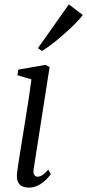

<svg xmlns="http://www.w3.org/2000/svg" viewBox="-20 -843 396 873"><path d="M111 10Q94 10 80.8 3.8Q67.5 -2.5 61.2 -16.8Q55 -31 57.5 -55Q59 -71 64.5 -106Q70 -141 77.5 -187.8Q85 -234.5 93.5 -286.5Q102 -338.5 109.8 -389.2Q117.5 -440 123 -482L59 -501L63.5 -526.5L186.5 -548L205.5 -538L133 -74Q130 -55.5 136.2 -47.5Q142.5 -39.5 149.5 -39.5Q160.5 -39.5 171.8 -46.2Q183 -53 199.5 -71.5L211 -51.5Q205 -42 191 -27.5Q177 -13 156.5 -1.5Q136 10 111 10ZM152.5 -624 293 -823 356.5 -775Q348.5 -763.5 333.2 -747.2Q318 -731 298 -712.2Q278 -693.5 255.8 -674.5Q233.5 -655.5 211.8 -639.2Q190 -623 171 -611Z"/></svg>

Font: Merriweather 60pt Light
Style: Italic
Weight: 300
Italic angle: -7.8°
Version: Version 2.101